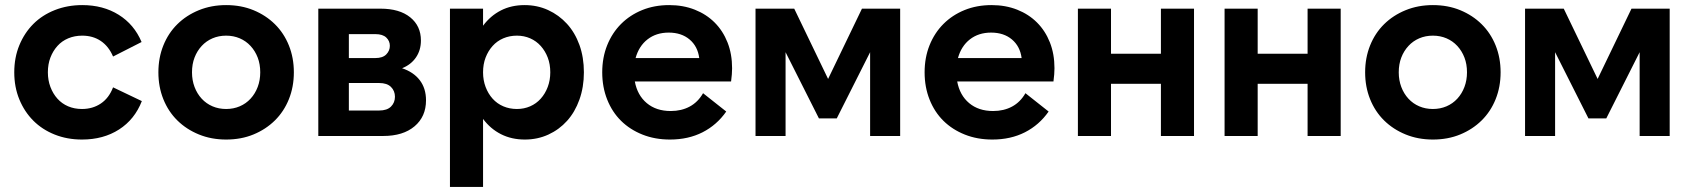

<svg xmlns="http://www.w3.org/2000/svg" viewBox="-20 -534 6637 754"><path d="M36 -250Q36 -308 56 -356.5Q76 -405 111 -440Q146 -475 195.5 -494.5Q245 -514 303 -514Q385 -514 446 -476Q507 -438 536 -369L424 -312Q407 -352 376 -373Q345 -394 303 -394Q273 -394 248 -383.5Q223 -373 205.5 -353.5Q188 -334 178 -308Q168 -282 168 -250Q168 -219 178 -192.5Q188 -166 205.5 -146.5Q223 -127 247.5 -116.5Q272 -106 302 -106Q344 -106 376 -127.5Q408 -149 424 -191L537 -137Q509 -65 447.5 -25.5Q386 14 302 14Q244 14 195 -5.5Q146 -25 111 -60Q76 -95 56 -143.5Q36 -192 36 -250Z M868 14Q810 14 761 -6Q712 -26 676.5 -61Q641 -96 621.5 -144.5Q602 -193 602 -250Q602 -307 621.5 -355.5Q641 -404 676.5 -439Q712 -474 761 -494Q810 -514 868 -514Q927 -514 975.5 -494Q1024 -474 1059.5 -439Q1095 -404 1114.5 -355.5Q1134 -307 1134 -250Q1134 -193 1114.5 -144.5Q1095 -96 1059.5 -61Q1024 -26 975.5 -6Q927 14 868 14ZM868 -106Q897 -106 921.5 -116.5Q946 -127 964 -146.5Q982 -166 992 -192.5Q1002 -219 1002 -250Q1002 -282 992 -308Q982 -334 964 -353.5Q946 -373 921.5 -383.5Q897 -394 868 -394Q839 -394 814.5 -383.5Q790 -373 772 -353.5Q754 -334 744 -308Q734 -282 734 -250Q734 -219 744 -192.5Q754 -166 772 -146.5Q790 -127 814.5 -116.5Q839 -106 868 -106Z M1230 -500H1474Q1549 -500 1591 -466Q1633 -432 1633 -375Q1633 -337 1613.5 -308.5Q1594 -280 1559 -266Q1604 -251 1628.5 -219Q1653 -187 1653 -140Q1653 -76 1608 -38Q1563 0 1485 0H1230ZM1454 -306Q1483 -306 1497 -320.5Q1511 -335 1511 -354Q1511 -373 1497 -386.5Q1483 -400 1454 -400H1350V-306ZM1469 -100Q1500 -100 1515.5 -115.5Q1531 -131 1531 -154Q1531 -177 1515.5 -192.5Q1500 -208 1469 -208H1350V-100Z M1747 -500H1877V-433Q1906 -472 1947 -493Q1988 -514 2040 -514Q2090 -514 2132.5 -494.5Q2175 -475 2206.5 -440.5Q2238 -406 2255.5 -357.5Q2273 -309 2273 -250Q2273 -192 2255.5 -143Q2238 -94 2207 -59.5Q2176 -25 2133.5 -5.5Q2091 14 2041 14Q1989 14 1947.5 -7Q1906 -28 1877 -67V200H1747ZM2010 -106Q2038 -106 2062 -116.5Q2086 -127 2103.5 -146.5Q2121 -166 2131 -192.5Q2141 -219 2141 -250Q2141 -282 2131 -308Q2121 -334 2103.5 -353.5Q2086 -373 2062 -383.5Q2038 -394 2010 -394Q1981 -394 1956.5 -383.5Q1932 -373 1914.5 -353.5Q1897 -334 1887 -308Q1877 -282 1877 -250Q1877 -219 1887 -192.5Q1897 -166 1914.5 -146.5Q1932 -127 1956.5 -116.5Q1981 -106 2010 -106Z M2611 14Q2552 14 2503 -5.5Q2454 -25 2419 -59.5Q2384 -94 2364.5 -143Q2345 -192 2345 -250Q2345 -308 2364.5 -356.5Q2384 -405 2419 -440Q2454 -475 2502 -494.5Q2550 -514 2608 -514Q2663 -514 2708.5 -496Q2754 -478 2786.5 -445.5Q2819 -413 2837 -367.5Q2855 -322 2855 -266Q2855 -255 2854 -242Q2853 -229 2851 -214H2473Q2483 -160 2520 -129Q2557 -98 2614 -98Q2656 -98 2688.5 -115.5Q2721 -133 2741 -168L2832 -96Q2795 -43 2739 -14.5Q2683 14 2611 14ZM2606 -406Q2557 -406 2523 -379.5Q2489 -353 2476 -306H2726Q2720 -352 2688 -379Q2656 -406 2606 -406Z M3232 -224 3365 -500H3515V0H3397V-329L3266 -69H3196L3065 -329V0H2947V-500H3099Z M3877 14Q3818 14 3769 -5.5Q3720 -25 3685 -59.5Q3650 -94 3630.5 -143Q3611 -192 3611 -250Q3611 -308 3630.5 -356.5Q3650 -405 3685 -440Q3720 -475 3768 -494.5Q3816 -514 3874 -514Q3929 -514 3974.5 -496Q4020 -478 4052.5 -445.5Q4085 -413 4103 -367.5Q4121 -322 4121 -266Q4121 -255 4120 -242Q4119 -229 4117 -214H3739Q3749 -160 3786 -129Q3823 -98 3880 -98Q3922 -98 3954.5 -115.5Q3987 -133 4007 -168L4098 -96Q4061 -43 4005 -14.5Q3949 14 3877 14ZM3872 -406Q3823 -406 3789 -379.5Q3755 -353 3742 -306H3992Q3986 -352 3954 -379Q3922 -406 3872 -406Z M4669 -500V0H4539V-205H4343V0H4213V-500H4343V-323H4539V-500Z M5245 -500V0H5115V-205H4919V0H4789V-500H4919V-323H5115V-500Z M5607 14Q5549 14 5500 -6Q5451 -26 5415.5 -61Q5380 -96 5360.5 -144.5Q5341 -193 5341 -250Q5341 -307 5360.5 -355.5Q5380 -404 5415.5 -439Q5451 -474 5500 -494Q5549 -514 5607 -514Q5666 -514 5714.5 -494Q5763 -474 5798.5 -439Q5834 -404 5853.5 -355.5Q5873 -307 5873 -250Q5873 -193 5853.5 -144.5Q5834 -96 5798.5 -61Q5763 -26 5714.5 -6Q5666 14 5607 14ZM5607 -106Q5636 -106 5660.5 -116.5Q5685 -127 5703 -146.5Q5721 -166 5731 -192.5Q5741 -219 5741 -250Q5741 -282 5731 -308Q5721 -334 5703 -353.5Q5685 -373 5660.5 -383.5Q5636 -394 5607 -394Q5578 -394 5553.5 -383.5Q5529 -373 5511 -353.5Q5493 -334 5483 -308Q5473 -282 5473 -250Q5473 -219 5483 -192.5Q5493 -166 5511 -146.5Q5529 -127 5553.5 -116.5Q5578 -106 5607 -106Z M6254 -224 6387 -500H6537V0H6419V-329L6288 -69H6218L6087 -329V0H5969V-500H6121Z"/></svg>

Font: NT Somic Bold
Style: Regular
Weight: 700
Designer: Ravid Balaliev — lead type designer, mastering
Michael Voronin — secret advisor, marketing
Ivan Kovalenko — best boy
Foundry: NT Type
Version: Version 0.7